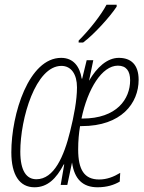

<svg xmlns="http://www.w3.org/2000/svg" viewBox="-20 -783 611 813"><path d="M313 -611V-603H332C377 -636 446 -712 474 -755V-763H431C409 -721 362 -660 313 -611ZM126 10C181 10 218 -26 250 -87H252L237 0H265L285 -95C295 -24 331 10 393 10C433 10 463 0 487 -14L489 -51C461 -34 432 -23 400 -23C337 -23 311 -64 311 -150C311 -187 314 -219 319 -249H326C494 -249 567 -346 567 -445C567 -510 534 -538 483 -538C434 -538 390 -498 357 -441L375 -528H347L328 -450H326C318 -501 291 -538 239 -538C102 -538 28 -301 28 -138C28 -42 63 10 126 10ZM329 -281H325C351 -407 412 -505 479 -505C515 -505 531 -482 531 -443C531 -364 475 -281 329 -281ZM134 -24C93 -24 66 -58 66 -141C66 -282 131 -504 240 -504C282 -504 306 -468 306 -413C306 -359 293 -291 277 -227C251 -121 209 -24 134 -24Z"/></svg>

Font: Noto Sans ExtraCondensed ExtraLight
Style: Italic
Weight: 200
Width: 2
Italic angle: -12°
Designer: Monotype Design Team
Foundry: Monotype Imaging Inc.
Version: Version 2.013